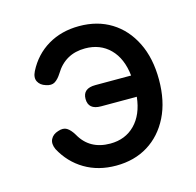

<svg xmlns="http://www.w3.org/2000/svg" viewBox="-82 -593 703 690"><g transform="rotate(-15 269.0 -248.5)"><path d="M269 11Q203 11 152.5 -19Q102 -49 73 -103Q63 -125 71 -141Q79 -157 99 -163Q119 -170 132 -162Q145 -154 157 -134Q192 -71 269 -71Q325 -71 361 -107.5Q397 -144 404 -209H271Q224 -209 224 -249Q224 -288 271 -288H404Q397 -353 361 -389Q325 -425 269 -425Q195 -425 157 -362Q145 -343 132 -335Q119 -327 99 -334Q79 -340 71 -355.5Q63 -371 74 -393Q102 -448 152.5 -478Q203 -508 269 -508Q337 -508 388 -476.5Q439 -445 468 -386.5Q497 -328 497 -248Q497 -168 468 -110Q439 -52 388 -20.5Q337 11 269 11Z"/></g></svg>

Font: Zen Maru Gothic Medium
Style: Regular
Weight: 500
Designer: Yoshimichi Ohira
Foundry: Positype
Version: Version 1.001